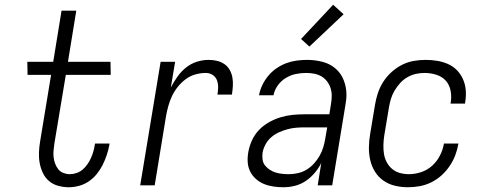

<svg xmlns="http://www.w3.org/2000/svg" viewBox="-20 -780 2040 808"><path d="M270 8Q247 8 225 2Q203 -4 186.5 -18Q170 -32 160.5 -52Q151 -72 147 -94Q143 -116 144 -139.5Q145 -163 149 -186L195 -465H96L95 -520H204L239 -735H301L266 -520H445L446 -465H257L209 -177Q207 -162 205.5 -147.5Q204 -133 205.5 -119Q207 -105 212 -91.5Q217 -78 225.5 -67.5Q234 -57 247 -52Q260 -47 274 -47Q288 -47 302.5 -52Q317 -57 328.5 -67Q340 -77 348.5 -89.5Q357 -102 363 -115.5Q369 -129 373 -143Q377 -157 379 -171L380 -176H441L440 -169Q436 -148 429 -127Q422 -106 412 -86Q402 -66 387.5 -48Q373 -30 354 -17Q335 -4 313 2Q291 8 270 8Z M570 0 656 -520H717L699 -412Q711 -435 726.5 -457Q742 -479 762.5 -495.5Q783 -512 808 -520Q833 -528 857 -528Q876 -528 893 -524Q910 -520 924 -510.5Q938 -501 946.5 -486Q955 -471 958 -454Q961 -437 960 -419Q959 -401 956 -382H895Q898 -398 898 -414Q898 -430 892.5 -443.5Q887 -457 874.5 -465Q862 -473 846 -473Q825 -473 803 -467Q781 -461 762.5 -447.5Q744 -434 729 -415.5Q714 -397 704.5 -377Q695 -357 689 -336Q683 -315 679 -293L631 0Z M1173 8Q1152 8 1131 5Q1110 2 1091.5 -5.5Q1073 -13 1057.5 -26.5Q1042 -40 1033 -58Q1024 -76 1022.5 -97Q1021 -118 1025 -140Q1029 -164 1040 -188.5Q1051 -213 1069.5 -232.5Q1088 -252 1112 -265.5Q1136 -279 1161 -286.5Q1186 -294 1211 -296.5Q1236 -299 1261 -299H1366L1373 -343Q1376 -360 1376 -377Q1376 -394 1371 -409.5Q1366 -425 1356 -438Q1346 -451 1332 -459Q1318 -467 1301.5 -470Q1285 -473 1268 -473Q1246 -473 1224.5 -468.5Q1203 -464 1183 -452Q1163 -440 1149 -420.5Q1135 -401 1131 -379H1070Q1074 -401 1084 -422Q1094 -443 1109 -461Q1124 -479 1143.5 -492.5Q1163 -506 1184.5 -514Q1206 -522 1228.5 -525Q1251 -528 1272 -528Q1305 -528 1336.5 -520Q1368 -512 1391.5 -492Q1415 -472 1426.5 -442.5Q1438 -413 1438 -381Q1438 -369 1436.5 -357.5Q1435 -346 1433 -334L1378 0H1317L1332 -94Q1321 -72 1304 -52Q1287 -32 1266 -18Q1245 -4 1221 2Q1197 8 1173 8ZM1196 -47Q1215 -47 1234.5 -51.5Q1254 -56 1271 -66.5Q1288 -77 1301.5 -92Q1315 -107 1325 -124.5Q1335 -142 1340.5 -160.5Q1346 -179 1349 -198L1357 -244H1262Q1244 -244 1226 -242.5Q1208 -241 1189.5 -236Q1171 -231 1153.5 -223Q1136 -215 1121.5 -202.5Q1107 -190 1097.5 -172.5Q1088 -155 1085 -137Q1083 -123 1085 -108.5Q1087 -94 1095.5 -83.5Q1104 -73 1115.5 -65.5Q1127 -58 1140 -54Q1153 -50 1167.5 -48.5Q1182 -47 1196 -47ZM1282 -584 1247 -616 1382 -760 1426 -720Z M1697 8Q1668 8 1641.5 1.5Q1615 -5 1593.5 -20Q1572 -35 1558 -57.5Q1544 -80 1538 -106.5Q1532 -133 1532.5 -161Q1533 -189 1538 -218L1558 -338Q1562 -363 1570 -387.5Q1578 -412 1592.5 -435Q1607 -458 1627.5 -476.5Q1648 -495 1671.5 -507Q1695 -519 1720.5 -523.5Q1746 -528 1771 -528Q1796 -528 1820 -524Q1844 -520 1865.5 -510.5Q1887 -501 1903 -484.5Q1919 -468 1928.5 -446.5Q1938 -425 1940 -401Q1942 -377 1938 -352L1937 -344H1876L1877 -350Q1881 -375 1876 -399.5Q1871 -424 1855.5 -441Q1840 -458 1816 -465.5Q1792 -473 1767 -473Q1748 -473 1730 -469Q1712 -465 1694.5 -455Q1677 -445 1664 -430.5Q1651 -416 1641 -399.5Q1631 -383 1625.5 -365Q1620 -347 1617 -329L1597 -209Q1594 -189 1593.5 -169.5Q1593 -150 1596 -131.5Q1599 -113 1608 -96.5Q1617 -80 1631 -68.5Q1645 -57 1663 -52Q1681 -47 1701 -47Q1726 -47 1752 -55.5Q1778 -64 1798.5 -82.5Q1819 -101 1831.5 -125.5Q1844 -150 1848 -175V-176H1909V-175Q1905 -151 1896 -127Q1887 -103 1872 -81Q1857 -59 1837.5 -41.5Q1818 -24 1794.5 -12.5Q1771 -1 1746 3.5Q1721 8 1697 8Z"/></svg>

Font: Iosevka Light Oblique
Style: Regular
Weight: 300
Italic angle: -9°
Monospace: yes
Designer: Belleve Invis
Foundry: Belleve Invis
Version: Version 32.5.0; ttfautohint (v1.8.4)